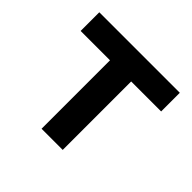

<svg xmlns="http://www.w3.org/2000/svg" viewBox="-164 -896 1091 1091"><g transform="rotate(45 381.5 -350.0)"><path d="M294 0V-550H58V-700H705V-550H464V0Z"/></g></svg>

Font: Lexend Exa
Style: Bold
Weight: 700
Designer: Bonnie Shaver-Troup, Thomas Jockin
Foundry: Lexend
Version: Version 1.007